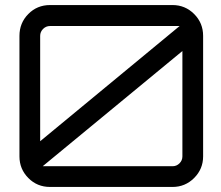

<svg xmlns="http://www.w3.org/2000/svg" viewBox="-20 -740 874 760"><path d="M178 -720H663Q713 -720 748.5 -684.5Q784 -649 784 -598V-121Q784 -71 748.5 -35.5Q713 0 663 0H178Q127 0 92 -35.5Q57 -71 57 -121V-598Q57 -649 92 -684.5Q127 -720 178 -720ZM691 -637H178Q162 -637 150.5 -625.5Q139 -614 139 -598V-181ZM149 -82H663Q679 -82 690.5 -93.5Q702 -105 702 -121V-538Z"/></svg>

Font: Orbitron
Style: Regular
Weight: 400
Designer: Matt McInerney
Foundry: Matt McInerney
Version: 1.000